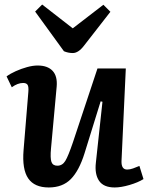

<svg xmlns="http://www.w3.org/2000/svg" viewBox="-20 -813 658 847"><path d="M9 -476Q25 -488 49.5 -499Q74 -510 99.5 -517Q125 -524 146 -524Q190 -524 212 -500.5Q234 -477 230 -431L205 -158Q201 -115 207 -98.5Q213 -82 233 -82Q255 -82 268 -103Q281 -124 302 -186L410 -511H535L516 -102Q515 -65 541 -65Q553 -65 567 -70Q581 -75 595 -81L613 -23Q589 -8 551.5 3Q514 14 486 14Q437 14 417 -15.5Q397 -45 403 -96L432 -364L424 -366L353 -137Q329 -60 292.5 -23Q256 14 195 14Q132 14 104.5 -26Q77 -66 84 -151L105 -407Q107 -431 101.5 -439Q96 -447 82 -447Q58 -447 32 -428ZM135 -762 166 -793 301 -688 436 -792 467 -761 351 -612Q326 -579 301 -579Q281 -579 262 -587Z"/></svg>

Font: Literata 12pt SemiBold
Style: Italic
Weight: 600
Italic angle: -2°
Designer: Latin by Veronika Burian and Jose Scaglione. Greek by Irene Vlachou. Cyrillic by Vera Evstafieva
Foundry: TypeTogether
Version: Version 3.002